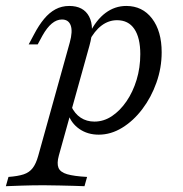

<svg xmlns="http://www.w3.org/2000/svg" viewBox="-78 -446 621 652"><path d="M-58.1 186.3 -49.2 154.8Q-16.9 152.4 2.4 146Q21.8 139.5 33.1 124.6Q44.4 109.7 51.6 83.9L158.9 -301.6Q169.4 -339.5 162.1 -359.7Q154.8 -379.8 132.3 -379.8Q114.5 -379.8 98 -366.1Q81.5 -352.4 66.1 -325L50 -295.2H19.4L37.9 -329.8Q54 -360.5 71.8 -381.9Q89.5 -403.2 110.5 -414.5Q131.5 -425.8 157.3 -425.8Q205.6 -425.8 224.6 -389.9Q243.5 -354 225.8 -291.1L121.8 82.3Q114.5 108.9 120.6 123.8Q126.6 138.7 150 145.6Q173.4 152.4 217.7 154.8L208.9 186.3Q195.2 185.5 173 185.1Q150.8 184.7 124.2 183.9Q97.6 183.1 71 183.1Q32.3 183.1 -3.2 184.3Q-38.7 185.5 -58.1 186.3ZM257.3 11.3Q219.4 11.3 191.5 -8.1Q163.7 -27.4 153.2 -59.7L163.7 -85.5Q175.8 -59.7 196 -46.4Q216.1 -33.1 242.7 -33.1Q274.2 -33.1 302 -51.6Q329.8 -70.2 351.6 -102Q373.4 -133.9 385.9 -175Q398.4 -216.1 398.4 -262.1Q398.4 -317.7 378.2 -347.6Q358.1 -377.4 319.4 -377.4Q291.1 -377.4 266.9 -359.3Q242.7 -341.1 224.2 -305.6L225.8 -332.3Q248.4 -378.2 280.2 -402Q312.1 -425.8 350.8 -425.8Q405.6 -425.8 438.3 -383.1Q471 -340.3 471 -268.5Q471 -215.3 453.2 -165.3Q435.5 -115.3 405.2 -75.4Q375 -35.5 336.7 -12.1Q298.4 11.3 257.3 11.3Z"/></svg>

Font: Playfair 5pt SemiExpanded Light 12pt
Style: Italic
Weight: 300
Italic angle: -15.6°
Version: Version 2.000;gftools[0.9.28]